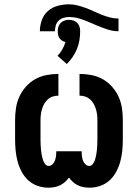

<svg xmlns="http://www.w3.org/2000/svg" viewBox="-20 -863 640 891"><path d="M396 8Q382 8 368 5.5Q354 3 341.5 -3Q329 -9 318.5 -18.5Q308 -28 300 -39Q292 -28 281.5 -18.5Q271 -9 258.5 -3Q246 3 232 5.5Q218 8 204 8Q179 8 154.5 -0.5Q130 -9 111 -26.5Q92 -44 80 -67Q68 -90 61.5 -114.5Q55 -139 52.5 -164.5Q50 -190 50 -215V-305Q50 -333 54 -360.5Q58 -388 69.5 -413.5Q81 -439 100 -460.5Q119 -482 143 -495.5Q167 -509 195 -514.5Q223 -520 251 -520V-419Q237 -419 224.5 -415Q212 -411 202 -402Q192 -393 185.5 -381.5Q179 -370 175 -357Q171 -344 169.5 -331Q168 -318 168 -305V-215Q168 -204 168.5 -192.5Q169 -181 170 -169.5Q171 -158 173 -147Q175 -136 178 -125Q181 -114 188 -103.5Q195 -93 206 -93Q216 -93 223.5 -100.5Q231 -108 234.5 -117Q238 -126 239.5 -136Q241 -146 241 -156V-161H359V-156Q359 -146 360.5 -136Q362 -126 365.5 -117Q369 -108 376.5 -100.5Q384 -93 394 -93Q405 -93 412 -103.5Q419 -114 422 -125Q425 -136 427 -147Q429 -158 430 -169.5Q431 -181 431.5 -192.5Q432 -204 432 -215V-305Q432 -318 430.5 -331Q429 -344 425 -357Q421 -370 414.5 -381.5Q408 -393 398 -402Q388 -411 375.5 -415Q363 -419 349 -419V-520Q377 -520 405 -514.5Q433 -509 457 -495.5Q481 -482 500 -460.5Q519 -439 530.5 -413.5Q542 -388 546 -360.5Q550 -333 550 -305V-215Q550 -190 547.5 -164.5Q545 -139 538.5 -114.5Q532 -90 520 -67Q508 -44 489 -26.5Q470 -9 445.5 -0.5Q421 8 396 8ZM165 -718Q165 -744 174 -769.5Q183 -795 202.5 -812Q222 -829 248 -836Q274 -843 300 -843Q320 -843 339.5 -838Q359 -833 378 -826Q397 -819 415 -810.5Q433 -802 452 -794.5Q471 -787 490.5 -782Q510 -777 530 -777V-718Q504 -718 478.5 -726.5Q453 -735 429 -745L401 -757Q377 -768 351.5 -776Q326 -784 300 -784Q287 -784 274 -780Q261 -776 251.5 -766.5Q242 -757 238.5 -744Q235 -731 235 -718ZM290 -566 247 -604Q260 -617 269 -633.5Q278 -650 284 -668Q275 -670 268 -674.5Q261 -679 256 -686Q251 -693 249.5 -701.5Q248 -710 248 -718Q248 -729 251 -739Q254 -749 261.5 -756.5Q269 -764 279 -767.5Q289 -771 300 -771Q311 -771 321 -767.5Q331 -764 338.5 -756.5Q346 -749 349 -739Q352 -729 352 -718Q352 -697 348.5 -676Q345 -655 337 -635.5Q329 -616 317 -598.5Q305 -581 290 -566Z"/></svg>

Font: Iosevka Fixed Extended
Style: Bold
Weight: 700
Width: 7
Monospace: yes
Designer: Belleve Invis
Foundry: Belleve Invis
Version: Version 24.1.1; ttfautohint (v1.8.4)